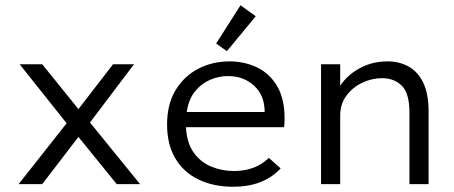

<svg xmlns="http://www.w3.org/2000/svg" viewBox="-20 -702 1729 732"><path d="M51 0 234 -232 55 -457H141L279 -286L411 -457H491L323 -235L514 0H425L279 -180L141 0Z M869 10Q794 10 737 -17.5Q680 -45 648.5 -98Q617 -151 617 -227Q617 -305 649.5 -358.5Q682 -412 736 -440Q790 -468 855 -468Q913 -468 961 -444.5Q1009 -421 1037 -373Q1065 -325 1065 -250Q1065 -242 1064.5 -234Q1064 -226 1063 -217H689Q692 -158 718 -121Q744 -84 785 -67Q826 -50 872 -50Q954 -50 1005 -100L1050 -60Q985 10 869 10ZM692 -275H989Q989 -338 949 -375Q909 -412 849 -412Q814 -412 780.5 -397.5Q747 -383 723 -353Q699 -323 692 -275ZM845 -507 804 -536 897 -682 955 -640Z M1204 0V-457H1277V-375Q1304 -416 1351.5 -442Q1399 -468 1458 -468Q1502 -468 1537.5 -448.5Q1573 -429 1593.5 -387Q1614 -345 1614 -276V0H1541V-274Q1541 -346 1512 -375Q1483 -404 1436 -404Q1398 -404 1361 -386.5Q1324 -369 1300.5 -337Q1277 -305 1277 -262V0Z"/></svg>

Font: Inconsolata SemiExpanded
Style: Regular
Weight: 400
Width: 6
Monospace: yes
Designer: Raph Levien, Cyreal, Brenton Simpson
Foundry: Raph Levien, Cyreal, Google
Version: Version 3.100; ttfautohint (v1.8.4.7-5d5b)